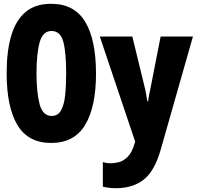

<svg xmlns="http://www.w3.org/2000/svg" viewBox="-20 -745 1040 1010"><path d="M249 7Q128 7 71.5 -87.5Q15 -182 15 -360Q15 -474 38.5 -555.5Q62 -637 113.5 -681Q165 -725 249 -725Q371 -725 428 -630.5Q485 -536 485 -358Q485 -183 428 -88Q371 7 249 7ZM252 -135Q284 -135 300.5 -163.5Q317 -192 322.5 -242.5Q328 -293 328 -358Q328 -469 313 -525.5Q298 -582 251 -582Q205 -582 188.5 -522Q172 -462 172 -359Q172 -258 188.5 -196.5Q205 -135 252 -135ZM589 245Q555 245 521 237V108Q541 114 562 114Q582 114 605.5 108Q629 102 651.5 80Q674 58 688 10L691 0L505 -553H676L737 -303Q745 -273 748.5 -251Q752 -229 755 -212H759Q761 -229 765.5 -250.5Q770 -272 776 -303L825 -553H995L826 40Q794 154 736.5 199.5Q679 245 589 245Z"/></svg>

Font: Noto Sans Mono ExtraCondensed Black
Style: Regular
Weight: 900
Width: 2
Designer: Monotype Design Team
Foundry: Monotype Imaging Inc.
Version: Version 2.014